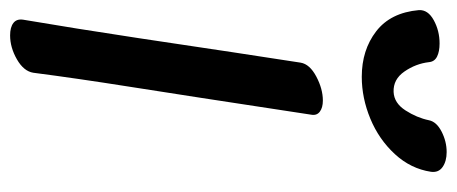

<svg xmlns="http://www.w3.org/2000/svg" viewBox="-293 -656 904 380"><g transform="rotate(90 159.0 -466.0)"><path d="M163 -414Q157 -374 140.5 -269.5Q124 -165 113 -80Q110 -61 86.5 -47.5Q63 -34 39 -34Q23 -34 14.5 -40.5Q6 -47 8 -60Q25 -160 44.5 -288.5Q64 -417 72 -472L93 -609Q96 -627 120.5 -640Q145 -653 168 -653Q182 -653 190 -647Q198 -641 196 -630ZM270 -898Q288 -898 299.5 -890Q311 -882 309 -867Q303 -827 274 -795.5Q245 -764 204 -747Q163 -730 121 -730Q68 -730 31 -758.5Q-6 -787 -11 -843Q-12 -861 9 -872.5Q30 -884 55 -884Q71 -884 81 -879Q91 -874 92 -863Q95 -837 110.5 -814.5Q126 -792 151 -793Q173 -794 187.5 -816.5Q202 -839 207 -863Q210 -878 229.5 -888Q249 -898 270 -898Z"/></g></svg>

Font: Sedgwick Ave
Style: Regular
Weight: 400
Designer: Kevin Burke, Pedro Vergani
Foundry: Google, Inc.
Version: Version 1.000